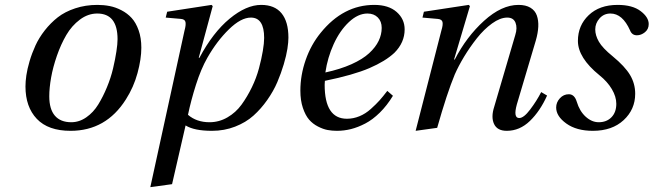

<svg xmlns="http://www.w3.org/2000/svg" viewBox="-20 -522 2669 784"><path d="M84 -168.9Q84 -189 87.6 -214.4Q91.3 -239.7 100.8 -272.2Q110.4 -304.7 124.8 -336.2Q139.2 -367.7 162.8 -397.9Q186.5 -428.2 215.8 -451.2Q245.1 -474.1 287.1 -488Q329.1 -502 377.9 -502Q403.8 -502 427.7 -497.3Q451.7 -492.7 475.8 -480.2Q500 -467.8 517.6 -448.5Q535.2 -429.2 546.1 -398.2Q557.1 -367.2 557.1 -327.1Q557.1 -281.2 541.5 -223.6Q525.9 -166 494.1 -116.2Q413.1 12.2 268.1 12.2Q176.8 12.2 130.4 -36.6Q84 -85.4 84 -168.9ZM181.2 -128.9Q181.2 -76.2 204.1 -49.6Q227.1 -22.9 271 -22.9Q303.7 -22.9 332.5 -43Q361.3 -63 381.1 -95.2Q400.9 -127.4 416.7 -165.8Q432.6 -204.1 441.7 -242.7Q450.7 -281.2 455.3 -311.8Q460 -342.3 460 -361.8Q460 -466.8 377 -466.8Q339.4 -466.8 306.2 -441.9Q272.9 -417 250.7 -378.9Q228.5 -340.8 212.4 -294.4Q196.3 -248 188.7 -205.3Q181.2 -162.6 181.2 -128.9Z M593.8 242.2 733.4 -397Q739.7 -419.4 737.5 -431.4Q735.4 -443.4 718.8 -444.8L656.7 -450.2L662.6 -474.1L843.8 -502L848.6 -497.1L791.5 -286.1H794.4Q849.6 -389.6 917.7 -445.8Q985.8 -502 1046.4 -502Q1101.6 -502 1129.6 -467.8Q1157.7 -433.6 1157.7 -368.2Q1157.7 -350.1 1153.6 -323Q1149.4 -295.9 1138.7 -259.5Q1127.9 -223.1 1112.3 -186.5Q1096.7 -149.9 1071.3 -113.8Q1045.9 -77.6 1014.9 -49.8Q983.9 -22 939.9 -4.9Q896 12.2 845.7 12.2Q772.9 12.2 737.8 -9.8L682.6 230ZM747.6 -53.2Q782.7 -22.9 835.4 -22.9Q874.5 -22.9 908.7 -42.7Q942.9 -62.5 966.3 -94.7Q989.7 -127 1008.3 -165.3Q1026.9 -203.6 1037.4 -242.9Q1047.9 -282.2 1053.2 -314Q1058.6 -345.7 1058.6 -367.2Q1058.6 -450.2 1004.4 -450.2Q963.9 -450.2 914.8 -402.3Q865.7 -354.5 826.7 -286.1Q800.8 -240.7 780.3 -176.3Q759.8 -111.8 747.6 -53.2Z M1206.5 -151.9Q1206.5 -215.3 1228.3 -277.6Q1250 -339.8 1289.6 -388.2Q1381.8 -502 1508.3 -502Q1566.9 -502 1599.6 -473.1Q1632.3 -444.3 1632.3 -401.9Q1632.3 -348.1 1590.3 -306.2Q1553.7 -272 1488.5 -243.9Q1423.3 -215.8 1306.6 -191.9Q1305.7 -185.1 1305.7 -175.8Q1305.7 -37.1 1396.5 -37.1Q1422.9 -37.1 1447.8 -47.4Q1472.7 -57.6 1494.6 -77.4Q1516.6 -97.2 1530 -112.3Q1543.5 -127.4 1561.5 -150.9L1584.5 -130.9Q1560.1 -90.8 1530.8 -62Q1501.5 -33.2 1471.4 -17.6Q1441.4 -2 1413.1 5.1Q1384.8 12.2 1355.5 12.2Q1335.9 12.2 1317.6 8.8Q1299.3 5.4 1278.3 -5.4Q1257.3 -16.1 1242.2 -33.4Q1227.1 -50.8 1216.8 -81.3Q1206.5 -111.8 1206.5 -151.9ZM1308.6 -226.1Q1369.6 -239.3 1415.3 -259.8Q1460.9 -280.3 1487.3 -304.7Q1513.7 -329.1 1526.1 -355Q1538.6 -380.9 1538.6 -408.2Q1538.6 -434.6 1522.7 -450.7Q1506.8 -466.8 1480.5 -466.8Q1441.9 -466.8 1404.8 -431.9Q1367.7 -397 1342.5 -341.8Q1317.4 -286.6 1308.6 -226.1Z M1677.2 12.2 1782.2 -397Q1789.6 -420.9 1786.9 -432.1Q1784.2 -443.4 1767.1 -444.8L1705.1 -450.2L1710.9 -474.1L1894 -502L1898.9 -497.1L1834 -278.8H1836.9Q1884.8 -372.1 1956.5 -437Q2028.3 -502 2097.2 -502Q2127 -502 2146 -490.5Q2165 -479 2172.1 -458.7Q2179.2 -438.5 2178 -413.1Q2176.8 -387.7 2168 -356.9L2090.3 -95.2Q2075.2 -40 2100.1 -40Q2118.7 -40 2145 -75Q2171.4 -109.9 2189.9 -146L2213.9 -131.8Q2185.5 -68.4 2143.8 -28.1Q2102.1 12.2 2049.3 12.2Q2010.3 12.2 1997.3 -15.9Q1984.4 -43.9 1998 -85.9L2084 -378.9Q2093.3 -408.2 2085 -429.2Q2076.7 -450.2 2051.3 -450.2Q2022.5 -450.2 1989.3 -426.3Q1956.1 -402.3 1927.2 -365.7Q1898.4 -329.1 1875.2 -290.8Q1852.1 -252.4 1836.9 -217.8Q1805.2 -141.6 1765.1 0Z M2251 -83Q2251 -104 2266.1 -120.6Q2281.2 -137.2 2302.7 -137.2Q2325.7 -137.2 2335 -106.9Q2346.7 -67.9 2371.6 -45.4Q2396.5 -22.9 2424.8 -22.9Q2457 -22.9 2476.8 -43.2Q2496.6 -63.5 2496.6 -98.1Q2496.6 -127.4 2478.3 -158.2Q2460 -189 2427.7 -214.8Q2339.8 -286.1 2339.8 -355Q2339.8 -418 2383.8 -460Q2427.7 -502 2502 -502Q2562.5 -502 2595.7 -476.8Q2628.9 -451.7 2628.9 -423.8Q2628.9 -402.8 2613.5 -390.4Q2598.1 -377.9 2580.6 -377.9Q2560.5 -377.9 2552.7 -397.9Q2522 -466.8 2472.7 -466.8Q2445.8 -466.8 2428.2 -447Q2410.6 -427.2 2410.6 -401.9Q2410.6 -377.4 2425.5 -351.6Q2440.4 -325.7 2481.9 -292Q2531.7 -251 2552.7 -215.8Q2573.7 -180.7 2573.7 -139.2Q2573.7 -75.2 2526.6 -31.5Q2479.5 12.2 2400.9 12.2Q2334 12.2 2292.5 -17.6Q2251 -47.4 2251 -83Z"/></svg>

Font: Linguistics Pro
Style: Italic
Weight: 400
Italic angle: -12°
Designer: Stefan Peev, Context Ltd
Foundry: Stefan Peev, Context Ltd
Version: Version 001.000